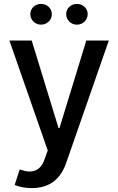

<svg xmlns="http://www.w3.org/2000/svg" viewBox="-20 -753 604 981"><path d="M143 208C238 208 292 157 319 77L536 -546H421L284 -99H279L142 -546H28L224 16L206 65C186 121 142 135 85 114L81 112L55 192C80 203 112 208 143 208ZM135 -681C135 -651 159 -627 190 -627C220 -627 245 -651 245 -681C245 -710 220 -733 190 -733C159 -733 135 -710 135 -681ZM318 -681C318 -651 342 -627 373 -627C404 -627 428 -651 428 -681C428 -710 404 -733 373 -733C342 -733 318 -710 318 -681Z"/></svg>

Font: Wafeq Medium
Style: Regular
Weight: 500
Designer: Rasmus Andersson & Azza Alameddine
Foundry: Google & TypeTogether
Version: Version 3.000;January 28, 2025;FontCreator 15.0.0.3014 64-bi